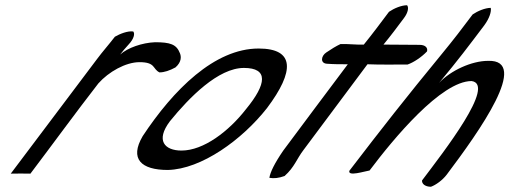

<svg xmlns="http://www.w3.org/2000/svg" viewBox="-20 -650 1942 732"><path d="M21 12C48 11 70 12 96 12C183 -103 268 -220 355 -332C394 -376 459 -413 512 -413C574 -413 561 -387 588 -374C606 -374 627 -381 649 -393C673 -414 671 -435 666 -447C653 -481 629 -489 571 -489C522 -487 467 -468 438 -442C447 -454 458 -467 470 -480C491 -502 495 -522 488 -530C467 -533 437 -521 418 -510C395 -480 370 -452 350 -425Z M524 -131C473 -44 518 -2 620 -2C748 -5 903 -117 998 -238C1104 -379 1104 -465 966 -465C798 -465 641 -308 524 -131ZM628 -188C702 -279 812 -391 910 -391C1004 -391 997 -330 918 -234C852 -149 756 -76 672 -76C608 -76 572 -114 628 -188Z M1224 -450C1204 -437 1200 -409 1226 -407C1253 -405 1277 -405 1306 -405C1222 -294 1141 -184 1060 -76C1027 -28 1010 7 1007 28C1025 31 1043 29 1065 21C1103 -13 1111 -44 1137 -78C1217 -184 1298 -295 1381 -405C1429 -403 1483 -404 1534 -404C1557 -412 1587 -432 1608 -454C1612 -468 1601 -479 1580 -479C1533 -479 1488 -480 1442 -480C1470 -514 1494 -546 1520 -581C1536 -602 1539 -622 1532 -630C1510 -630 1482 -618 1463 -605C1430 -561 1401 -522 1367 -480C1334 -479 1311 -483 1278 -482C1261 -474 1243 -463 1224 -450Z M1312 1C1305 24 1370 3 1389 0C1480 -121 1662 -341 1778 -341C1872 -328 1672 -72 1589 38C1588 51 1601 62 1623 62C1642 55 1667 37 1683 16C1808 -150 2002 -423 1841 -418C1778 -418 1698 -381 1654 -334C1726 -420 1767 -475 1826 -553C1846 -580 1854 -606 1851 -620C1830 -620 1801 -608 1782 -595C1740 -539 1711 -501 1665 -445C1527 -277 1436 -161 1312 1Z"/></svg>

Font: Snowfall
Style: SuperObl
Weight: 400
Designer: Jasper
Foundry: Cannot Into Space Fonts
Version: Version 0.9